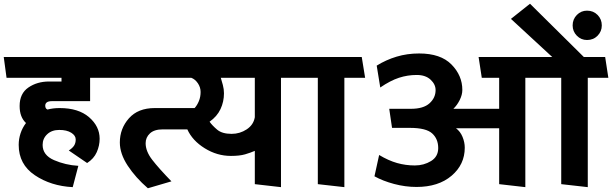

<svg xmlns="http://www.w3.org/2000/svg" viewBox="-31 -985 3274 1027"><path d="M374 -239Q374 -260 350 -275Q326 -290 286 -290Q246 -290 221.5 -267Q197 -244 197 -210Q197 -155 258 -128.5Q319 -102 388 -98L358 16Q241 10 155 -48Q69 -106 69 -210Q69 -242 79 -272Q89 -302 108 -327Q91 -343 82.5 -365.5Q74 -388 74 -418Q74 -485 121 -517Q168 -549 231 -549H298V-569H4L-11 -680H550L567 -569H451V-444H248Q228 -444 219.5 -437.5Q211 -431 211 -420Q211 -413 213.5 -407.5Q216 -402 223 -399Q238 -403 254 -405Q270 -407 288 -407Q389 -407 445.5 -358Q502 -309 502 -243Q502 -206 486.5 -171Q471 -136 435 -113L337 -180Q357 -193 365.5 -206.5Q374 -220 374 -239Z M1090 -334Q1104 -314 1130.5 -291.5Q1157 -269 1208 -269Q1252 -269 1288.5 -293Q1325 -317 1332 -358V-569H1150Q1155 -553 1161 -530.5Q1167 -508 1167 -486Q1167 -441 1148.5 -401.5Q1130 -362 1090 -334ZM1332 0V-178Q1309 -168 1280 -159.5Q1251 -151 1204 -151Q1130 -151 1064 -192Q998 -233 971 -293H840Q794 -293 771 -271.5Q748 -250 748 -219Q748 -176 783 -130.5Q818 -85 886 -15L760 22Q694 -35 652 -99Q610 -163 610 -223Q610 -297 658.5 -352Q707 -407 797 -407H1010Q1023 -421 1032.5 -443.5Q1042 -466 1042 -493Q1042 -518 1027.5 -539.5Q1013 -561 992 -569H562L545 -680H1567L1584 -569H1472V16Z M1669 0V-569H1578L1561 -680H1904L1922 -569H1811V16Z M2639 0V-299H2408Q2431 -282 2443 -253Q2455 -224 2455 -195Q2455 -105 2384.5 -45Q2314 15 2197 15Q2137 15 2077 -1Q2017 -17 1972 -42L1997 -156Q2047 -126 2093 -113Q2139 -100 2188 -100Q2236 -100 2274.5 -123.5Q2313 -147 2313 -193Q2313 -242 2280.5 -271.5Q2248 -301 2161 -301H2066L2051 -403H2167Q2234 -403 2266.5 -432.5Q2299 -462 2299 -503Q2299 -534 2272 -559Q2245 -584 2198 -584Q2149 -584 2103 -569Q2057 -554 2003 -517L1984 -634Q2034 -665 2090.5 -682Q2147 -699 2211 -699Q2326 -699 2384 -640Q2442 -581 2442 -504Q2442 -478 2428 -450Q2414 -422 2394 -403H2639V-569H2546L2529 -680H2923L2702 -884L2804 -965L3092 -680H3206L3223 -569H3113V16L2971 0V-569H2779V16Z M3109 -771Q3077 -771 3054.5 -794Q3032 -817 3032 -849Q3032 -882 3054.5 -905Q3077 -928 3109 -928Q3143 -928 3165.5 -905Q3188 -882 3188 -849Q3188 -817 3165.5 -794Q3143 -771 3109 -771Z"/></svg>

Font: Palanquin Dark
Style: Regular
Weight: 400
Designer: Pria Ravichandran
Version: Version 1.001